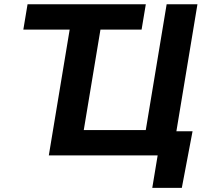

<svg xmlns="http://www.w3.org/2000/svg" viewBox="-20 -748 991 924"><path d="M92.3 -605.6 112.6 -727.5H681.7L661.4 -605.6ZM809.6 0H214.9L335.5 -727.5H483.7L383.1 -121.9H681.5L782 -727.5H930.2ZM712.8 156.2 738.7 0H696.5L715.8 -116.4H906.7L855 156.2Z"/></svg>

Font: Inter Variable
Style: Italic
Weight: 400
Italic angle: -9.39999°
Designer: Rasmus Andersson
Foundry: rsms
Version: Version 4.001;git-9221beed3